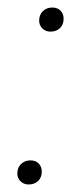

<svg xmlns="http://www.w3.org/2000/svg" viewBox="-20 -480 224 510"><path d="M26 -19Q26 -35 36 -44.5Q46 -54 61 -54Q75 -54 83 -45.5Q91 -37 91 -24Q91 -9 81.5 0.5Q72 10 56 10Q43 10 34.5 1.5Q26 -7 26 -19ZM84 -425Q84 -441 94 -450.5Q104 -460 119 -460Q133 -460 141 -451.5Q149 -443 149 -430Q149 -415 139.5 -405.5Q130 -396 114 -396Q101 -396 92.5 -404.5Q84 -413 84 -425Z"/></svg>

Font: FiraGO UltraLight
Style: Italic
Weight: 200
Italic angle: -8°
Designer: bBox Type GmbH
Foundry: bBox Type GmbH
Version: Version 1.001